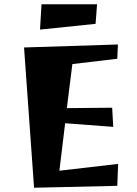

<svg xmlns="http://www.w3.org/2000/svg" viewBox="-20 -873 645 902"><path d="M531 0 140 9 93 -650 534 -664 531 -597 320 -572 294 -365 507 -367 512 -277 286 -294 259 -71 535 -103ZM429 -761 168 -734 175 -853H436Z"/></svg>

Font: Joti One
Style: Regular
Weight: 400
Designer: Eduardo Rodriguez Tunni
Foundry: Eduardo Rodriguez Tunni
Version: Version 1.001